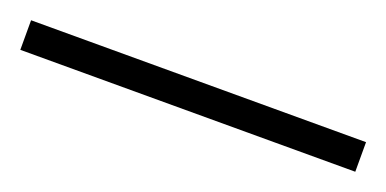

<svg xmlns="http://www.w3.org/2000/svg" viewBox="-19 -87 491 244"><g transform="rotate(20 226.5 35.0)"><path d="M0 15H453V55H0Z"/></g></svg>

Font: Khand Light
Style: Regular
Weight: 300
Designer: Devanagari: Sanchit Sawaria, Jyotish Sonowal; Latin: Satya Rajpurohit
Foundry: Indian Type Foundry
Version: Version 1.101;PS 1.0;hotconv 1.0.78;makeotf.lib2.5.61930; tt